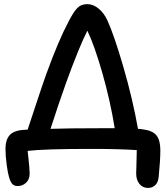

<svg xmlns="http://www.w3.org/2000/svg" viewBox="-20 -758 811 939"><path d="M704.1 161.1Q677.7 161.1 661.9 141.4Q646 121.6 646 90.8Q646 78.6 647.5 37.4Q648.9 -3.9 648.9 -23.9Q561.5 -29.8 425.8 -29.8Q193.8 -29.8 115.2 -20Q116.7 -6.8 119.4 18.8Q122.1 44.4 123.5 61.3Q125 78.1 125 90.8Q125 119.1 107.7 135.5Q90.3 151.9 66.9 151.9Q48.8 151.9 39.6 141.1Q30.3 130.4 23.9 106.9Q18.6 90.8 12.7 47.9Q6.8 4.9 6.8 -30.8Q6.8 -73.7 27.1 -96.9Q47.4 -120.1 98.1 -123Q108.4 -123 115.2 -124Q123 -147 156.2 -248Q189.5 -349.1 206.1 -395Q265.1 -558.1 315.9 -653.8Q338.4 -697.8 357.2 -717.8Q376 -737.8 407.2 -737.8Q434.6 -737.8 460.9 -717Q487.3 -696.3 504.9 -659.2Q538.1 -586.4 583.5 -430.2Q628.9 -273.9 654.8 -127.9Q663.1 -127.9 674.8 -126Q725.6 -120.1 744.9 -96.2Q764.2 -72.3 764.2 -23.9Q764.2 26.9 755.9 107.9Q752.9 135.3 738.5 148.2Q724.1 161.1 704.1 161.1ZM303.2 -353Q264.2 -243.7 227.1 -127.9Q313 -130.9 465.8 -130.9H541Q519 -267.1 480 -402.8Q440.9 -538.6 407.2 -607.9Q367.2 -529.3 303.2 -353Z"/></svg>

Font: Shantell Sans Bouncy
Style: Regular
Weight: 500
Designer: Stephen Nixon, Anya Danilova, Shantell Martin
Foundry: Arrow Type
Version: Version 1.006;[9816181b4]